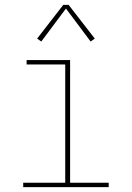

<svg xmlns="http://www.w3.org/2000/svg" viewBox="-20 -766 540 786"><path d="M75 0V-18H247V-502H89V-520H267V-18H425V0ZM149 -596 132 -608 239 -746H261L368 -608L351 -596L250 -731Z"/></svg>

Font: Iosevka SS04 Thin
Style: Regular
Weight: 100
Monospace: yes
Designer: Belleve Invis
Foundry: Belleve Invis
Version: Version 19.0.0; ttfautohint (v1.8.4)